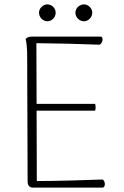

<svg xmlns="http://www.w3.org/2000/svg" viewBox="-20 -856 567 876"><path d="M196 -759C217 -759 234 -777 234 -798C234 -818 217 -836 196 -836C176 -836 158 -818 158 -798C158 -777 176 -759 196 -759ZM363 -759C383 -759 401 -777 401 -798C401 -818 383 -836 363 -836C342 -836 324 -818 324 -798C324 -777 342 -759 363 -759ZM448 -37C352 -34 248 -30 148 -30L147 -351H414C417 -361 417 -371 414 -382H147L146 -659C246 -658 336 -656 434 -652C448 -657 455 -689 438 -689H127C112 -689 104 -686 97 -678C102 -659 104 -632 104 -592L106 -28C106 -10 115 0 130 0H447C463 0 461 -31 448 -37Z"/></svg>

Font: Arima Koshi ExtraLight
Style: Regular
Weight: 275
Designer: Joana Correia and Natanael Gama
Foundry: NDISCOVER
Version: Version 1.019;PS 001.019;hotconv 1.0.88;makeotf.lib2.5.64775